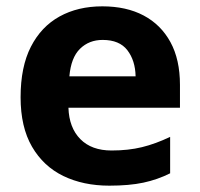

<svg xmlns="http://www.w3.org/2000/svg" viewBox="-20 -576 631 606"><path d="M303 -556Q379 -556 433.5 -527Q488 -498 518 -443Q548 -388 548 -308V-236H196Q198 -173 233.5 -137Q269 -101 332 -101Q385 -101 428 -111.5Q471 -122 517 -144V-29Q477 -9 432.5 0.5Q388 10 325 10Q243 10 180 -20.5Q117 -51 81 -113Q45 -175 45 -269Q45 -365 77.5 -428.5Q110 -492 168 -524Q226 -556 303 -556ZM304 -450Q261 -450 232.5 -422Q204 -394 199 -335H408Q407 -385 382 -417.5Q357 -450 304 -450Z"/></svg>

Font: Noto Sans Bassa Vah
Style: Regular
Weight: 400
Designer: Monotype Design Team
Foundry: Monotype Imaging Inc.
Version: Version 2.002